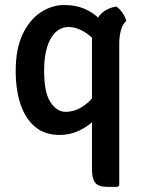

<svg xmlns="http://www.w3.org/2000/svg" viewBox="-20 -528 570 764"><path d="M42.5 -246Q42.5 -334.5 70.5 -392.5Q98.5 -450.5 142.5 -479.2Q186.5 -508 235 -508Q279.5 -508 311.8 -494.8Q344 -481.5 367 -461.2Q390 -441 406.5 -420L390.5 -324.5Q364 -367.5 326.2 -394Q288.5 -420.5 252.5 -420.5Q224.5 -420.5 202.8 -401.2Q181 -382 168.2 -343.2Q155.5 -304.5 155.5 -246Q155.5 -159.5 181 -121.2Q206.5 -83 240.5 -83Q279.5 -83 315 -108.2Q350.5 -133.5 371 -174L387.5 -89Q373.5 -66 348.2 -43.2Q323 -20.5 289.5 -5.8Q256 9 217 9Q158.5 9 119.8 -23.2Q81 -55.5 61.8 -112.8Q42.5 -170 42.5 -246ZM346 -367.5Q346 -417.5 368.8 -455.5Q391.5 -493.5 442.5 -502Q455.5 -494 467.2 -477Q479 -460 482.5 -445Q467 -431 460.8 -406.5Q454.5 -382 454.5 -353.5V209L448.5 215.5H406Q371.5 215.5 358.8 199Q346 182.5 346 145.5Z"/></svg>

Font: Signika Negative Light Medium
Style: Regular
Weight: 500
Version: Version 2.001